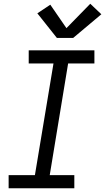

<svg xmlns="http://www.w3.org/2000/svg" viewBox="-20 -1003 560 1023"><path d="M26 0V-70H166L265 -665H133V-735H483V-665H343L245 -70H376V0ZM283 -801 179 -932 248 -978 334 -853 461 -983 520 -927 370 -801Z"/></svg>

Font: Iosevka Curly Oblique
Style: Regular
Weight: 400
Italic angle: -9°
Monospace: yes
Designer: Belleve Invis
Foundry: Belleve Invis
Version: Version 11.1.0; ttfautohint (v1.8.3)